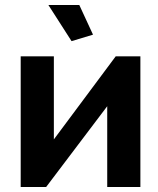

<svg xmlns="http://www.w3.org/2000/svg" viewBox="-20 -750 633 770"><path d="M196 -524V-191L444 -524H543V0H410V-324L165 0H63V-524ZM267 -585 174 -730H298L353 -611Z"/></svg>

Font: Raleway
Style: Bold
Weight: 700
Designer: Matt McInerney, Pablo Impallari, Rodrigo Fuenzalida
Foundry: Matt McInerney, Pablo Impallari, Rodrigo Fuenzalida
Version: Version 3.000